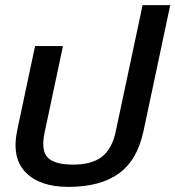

<svg xmlns="http://www.w3.org/2000/svg" viewBox="-20 -720 685 750"><path d="M247 10Q135 10 80 -47Q25 -104 47 -210L117 -540H226L155 -206Q139 -133 166 -105Q193 -77 266 -77Q339 -77 378.5 -108Q418 -139 432 -206L537 -700H645L541 -210Q517 -95 444.5 -42.5Q372 10 247 10Z"/></svg>

Font: Kanit
Style: Italic
Weight: 400
Italic angle: -12°
Designer: Katatrad Team
Foundry: CadsonDemak
Version: Version 2.000; ttfautohint (v1.8.3)